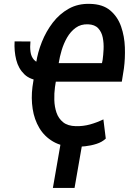

<svg xmlns="http://www.w3.org/2000/svg" viewBox="-20 -740 686 982"><path d="M54.7 -528.3 135.7 -527.8Q132.8 -500 136 -475.3Q139.2 -450.7 153.8 -434.1Q168.5 -417.5 200.7 -415L191.9 -327.1Q135.7 -330.1 105 -359.6Q74.2 -389.2 63 -434.1Q51.8 -479 54.7 -528.3ZM360.8 10.7Q296.4 10.3 251.7 -15.9Q207 -42 181.2 -85.4Q155.3 -128.9 147 -183.3Q138.7 -237.8 146 -295.4L165 -419.4Q172.9 -472.2 194.3 -525.9Q215.8 -579.6 250 -624.3Q284.2 -668.9 331.8 -695.6Q379.4 -722.2 440.4 -720.2Q505.9 -718.8 543.9 -686.5Q582 -654.3 599.4 -604.2Q616.7 -554.2 618.7 -497.6Q620.6 -440.9 613.8 -390.1L603 -322.3H228L244.6 -417H501.5L504.9 -433.6Q508.3 -458 509.8 -488.5Q511.2 -519 505.6 -547.6Q500 -576.2 482.4 -595.2Q464.8 -614.3 430.7 -615.7Q393.6 -617.2 367.2 -597.9Q340.8 -578.6 323.2 -548.1Q305.7 -517.6 295.4 -483.2Q285.2 -448.7 280.8 -419.9L261.2 -294.9Q256.8 -262.7 257.8 -228.3Q258.8 -193.8 269 -163.8Q279.3 -133.8 303 -114.7Q326.7 -95.7 367.7 -94.7Q405.3 -93.8 440.4 -103.5Q475.6 -113.3 508.8 -129.4L521 -31.2Q502 -13.2 473.6 -4.2Q445.3 4.9 415.3 8.1Q385.3 11.2 360.8 10.7ZM407.2 -42.5 361.3 221.2H250.5L296.4 -42.5Z"/></svg>

Font: Roboto Condensed Medium
Style: Italic
Weight: 500
Italic angle: -12°
Designer: Christian Robertson
Foundry: Google
Version: Version 3.0; 2020